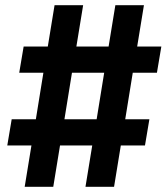

<svg xmlns="http://www.w3.org/2000/svg" viewBox="-20 -737 641 739"><path d="M75 -18 101 -177H8L25 -278H118L147 -457H54L71 -558H164L190 -717H300L274 -558H398L424 -717H534L508 -558H601L584 -457H491L462 -278H555L538 -177H445L419 -18H309L335 -177H211L185 -18ZM352 -278 381 -457H257L228 -278Z"/></svg>

Font: Iosevka Extended Oblique
Style: Bold
Weight: 700
Width: 7
Italic angle: -9°
Monospace: yes
Designer: Belleve Invis
Foundry: Belleve Invis
Version: Version 32.5.0; ttfautohint (v1.8.4)